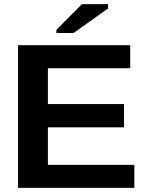

<svg xmlns="http://www.w3.org/2000/svg" viewBox="-20 -906 707 926"><path d="M628 0H67V-688H608V-577H211V-404H578V-292H211V-111H628ZM335 -747H252V-762L375 -886H501V-865Z"/></svg>

Font: Libra Sans
Style: Bold
Weight: 700
Foundry: Context Ltd
Version: Version 1.000